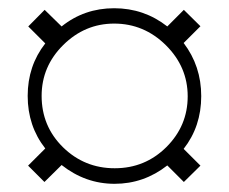

<svg xmlns="http://www.w3.org/2000/svg" viewBox="-20 -558 553 464"><path d="M256.8 -113.8Q186.5 -113.8 128.9 -159.2L87.4 -118.2L47.9 -157.7L89.4 -199.2Q46.9 -253.4 46.9 -326.2Q46.9 -398.9 89.4 -453.1L48.3 -494.1L87.9 -534.2L128.9 -494.1Q183.6 -538.1 255.9 -538.1Q328.1 -538.1 384.3 -494.1L424.3 -534.2L464.4 -494.6L423.8 -454.1Q466.3 -398.4 466.3 -325.7Q466.3 -252.4 423.8 -198.2L464.4 -157.7L424.3 -118.2L384.3 -158.2Q327.6 -113.8 256.8 -113.8ZM255.9 -501Q185.1 -501 132.8 -449.2Q80.6 -397.5 80.6 -326.2Q80.6 -252.9 132.3 -202.1Q184.1 -151.4 257.3 -151.4Q330.6 -151.4 382.1 -202.6Q433.6 -253.9 433.6 -325.2Q433.6 -396.5 380.9 -448.7Q328.1 -501 255.9 -501Z"/></svg>

Font: Elstob ExtraLight
Style: Regular
Weight: 200
Designer: Peter S. Baker
Version: Version 1.015